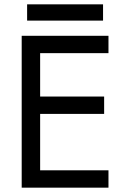

<svg xmlns="http://www.w3.org/2000/svg" viewBox="-20 -865 590 885"><path d="M105 -770H455V-845H105ZM80 -700V0H480V-80H165V-340H460V-420H165V-620H480V-700Z"/></svg>

Font: Jost
Style: Regular
Weight: 400
Version: Version 3.710